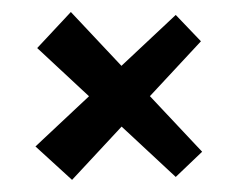

<svg xmlns="http://www.w3.org/2000/svg" viewBox="-20 -478 399 320"><path d="M100.1 -178.2 39.1 -233.9 272.9 -453.1 314.9 -409.2ZM42 -397.9 98.1 -458 316.9 -225.1 272.9 -183.1Z"/></svg>

Font: Englebert
Style: Regular
Weight: 400
Designer: Astigmatic (AOETI)
Foundry: Astigmatic (AOETI)
Version: Version 1.000